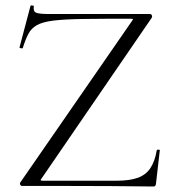

<svg xmlns="http://www.w3.org/2000/svg" viewBox="-20 -676 633 698"><path d="M54 -13 460 -600Q464 -605 463 -606.5Q462 -608 455 -608Q349 -608 281 -607Q213 -606 173.5 -601Q134 -596 114 -584.5Q94 -573 83.5 -553.5Q73 -534 63 -502Q62 -499 56 -500.5Q50 -502 51 -504L91 -655Q92 -657 98 -656Q104 -655 103 -653Q100 -635 111 -630Q122 -625 160 -625Q220 -625 307 -625Q394 -625 525 -625Q530 -625 532 -620.5Q534 -616 532 -612L131 -27Q127 -22 128 -20.5Q129 -19 136 -19Q224 -19 292.5 -19Q361 -19 404 -19Q451 -19 480.5 -29.5Q510 -40 526.5 -64.5Q543 -89 550 -130Q551 -132 556 -132Q561 -132 561 -130L547 -8Q547 -5 545 -1.5Q543 2 538 2Q464 1 381.5 0.5Q299 0 216.5 0Q134 0 60 0Q56 0 53.5 -4.5Q51 -9 54 -13Z"/></svg>

Font: Cormorant Light
Style: Regular
Weight: 300
Designer: Christian Thalmann (Catharsis Fonts)
Foundry: Catharsis Fonts
Version: Version 4.000